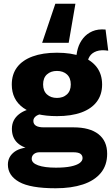

<svg xmlns="http://www.w3.org/2000/svg" viewBox="-20 -792 600 1027"><path d="M544.6 -634 559 -520.8Q521 -526.8 496.2 -518Q471.4 -509.2 459.5 -490.4Q447.6 -471.6 448 -448L387.8 -468.4Q387.4 -501.8 396.4 -532.6Q405.4 -563.4 424.9 -587.6Q444.4 -611.8 474.1 -624.7Q503.8 -637.6 544.6 -634ZM373.4 -110.8Q460 -110.8 506.6 -74.4Q553.2 -38 553.2 30.4Q553.2 92 519.2 133.1Q485.2 174.2 423.5 194.6Q361.8 215 277.6 215Q142.2 215 82.2 181Q22.2 147 22.2 88.6Q22.2 46.2 57.7 19.8Q93.2 -6.6 175.4 -7L164.8 9.2Q103.8 0.8 73.7 -27.3Q43.6 -55.4 43.6 -103Q43.6 -151.2 81.9 -181.3Q120.2 -211.4 182.6 -214.2L229.2 -185.4Q190.4 -183.4 174.4 -172.3Q158.4 -161.2 158.4 -145.4Q158.4 -128.2 172.3 -119.5Q186.2 -110.8 214.2 -110.8ZM279 104.8Q327.4 104.8 358.9 98.2Q390.4 91.6 406 80.1Q421.6 68.6 421.6 53.8Q421.6 39.4 410.6 30.9Q399.6 22.4 370.6 22.4H192Q173.2 22.4 161.4 32Q149.6 41.6 149.6 57.4Q149.6 80 184 92.4Q218.4 104.8 279 104.8ZM284.6 -510Q361.4 -510 415.4 -490Q469.4 -470 497.8 -432.3Q526.2 -394.6 526.2 -339.8Q526.2 -286 497.8 -248.1Q469.4 -210.2 415.4 -190.5Q361.4 -170.8 284.6 -170.8Q166.4 -170.8 104.7 -215Q43 -259.2 43 -339.8Q43 -394.6 71.4 -432.3Q99.8 -470 154.1 -490Q208.4 -510 284.6 -510ZM284.6 -412.6Q251.8 -412.6 231.2 -394Q210.6 -375.4 210.6 -340.4Q210.6 -305.8 231.2 -287Q251.8 -268.2 284.6 -268.2Q317.4 -268.2 338 -287Q358.6 -305.8 358.6 -340.4Q358.6 -375.4 338 -394Q317.4 -412.6 284.6 -412.6ZM383.4 -772 347.4 -563H205.4L276 -772Z"/></svg>

Font: Work Sans
Style: Regular
Weight: 400
Designer: Wei Huang
Foundry: Wei Huang
Version: Version 2.006; ttfautohint (v1.8.1.43-b0c9)